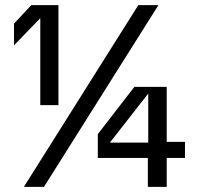

<svg xmlns="http://www.w3.org/2000/svg" viewBox="-20 -725 788 745"><path d="M136.3 -317V-654.6L34.3 -549V-633.1L101.1 -705H206.8V-317ZM72.7 0 516.6 -705H594.6L150.7 0ZM553.7 0V-136.7L555.2 -154V-362L406.4 -171.7H577L601 -174.6H697.8V-112.1H359.5V-204.6L501.4 -388H626.9V0Z"/></svg>

Font: TikTok Sans Light
Style: Regular
Weight: 300
Version: Version 4.000